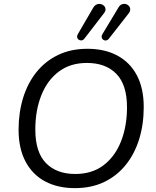

<svg xmlns="http://www.w3.org/2000/svg" viewBox="-20 -967 807 996"><path d="M368.3 8.9Q279.6 8.9 214.1 -26Q148.6 -60.9 112.5 -128.8Q76.4 -196.8 76.4 -293.7Q76.4 -383.2 100 -459.7Q123.7 -536.2 169.5 -593.3Q215.4 -650.3 281.8 -682.1Q348.2 -713.9 433.7 -713.9Q522.9 -713.9 588.4 -679Q653.9 -644.1 689.8 -576.7Q725.6 -509.2 725.6 -411.8Q725.6 -321.8 702 -245.3Q678.3 -168.8 632.4 -111.7Q586.6 -54.7 520.4 -22.9Q454.3 8.9 368.3 8.9ZM370.3 -64.5Q457.5 -64.5 517.2 -109.8Q576.8 -155.1 607.8 -233.7Q638.8 -312.2 638.8 -410.8Q638.8 -527.2 583.6 -583.9Q528.5 -640.5 430.7 -640.5Q344.5 -640.5 284.8 -595.4Q225.1 -550.3 194.2 -472.3Q163.2 -394.2 163.2 -294.6Q163.2 -177.8 218.3 -121.1Q273.5 -64.5 370.3 -64.5ZM418.4 -767.3Q411.6 -758.5 403.3 -757.5Q395 -756.5 388.7 -760.7Q382.4 -764.8 380.4 -772.4Q378.5 -779.9 383.4 -789.2L463.4 -926.6Q470.8 -939.3 481.3 -943.8Q491.8 -948.2 502.4 -946Q512.9 -943.8 519.7 -936.7Q526.6 -929.6 527.3 -919.5Q528 -909.5 518.8 -897.7ZM545.3 -766.9Q538.4 -758.1 530.1 -757.1Q521.9 -756.1 515.8 -760.4Q509.7 -764.8 507.7 -772.6Q505.8 -780.4 511.2 -789.7L594.5 -928Q601.8 -940.8 612.3 -944.7Q622.9 -948.6 632.7 -946Q642.5 -943.3 648.9 -936Q655.3 -928.7 655.5 -918.4Q655.8 -908.1 646.5 -896.3Z"/></svg>

Font: Nunito ExtraLight
Style: Italic
Weight: 200
Italic angle: -9°
Designer: Vernon Adams
Foundry: Vernon Adams
Version: Version 3.602